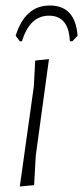

<svg xmlns="http://www.w3.org/2000/svg" viewBox="-20 -674 302 698"><path d="M52 -524 37 -544Q71 -654 161 -654Q254 -654 262 -544L243 -524H234Q230 -617 158 -617Q88 -617 60 -524ZM158 -459 110 -108 104 -1 52 4 103 -360 108 -454Z"/></svg>

Font: Alegreya Sans Light
Style: Italic
Weight: 300
Italic angle: -7°
Designer: Juan Pablo del Peral
Foundry: Huerta Tipografica
Version: Version 2.007